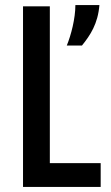

<svg xmlns="http://www.w3.org/2000/svg" viewBox="-20 -739 440 759"><path d="M244 -559H304C337 -600 367 -645 373 -719H278C278 -666 261 -600 244 -559ZM71 0H378V-94H177V-714H71Z"/></svg>

Font: Kathrein 67 Medium Condensed
Style: Regular
Weight: 500
Width: 3
Designer: Lazydogs Typefoundry, based on Open Sans by Ascender Corporation
Foundry: Lazydogs Typefoundry
Version: Version 1.003;PS 001.003;hotconv 1.0.88;makeotf.lib2.5.64775